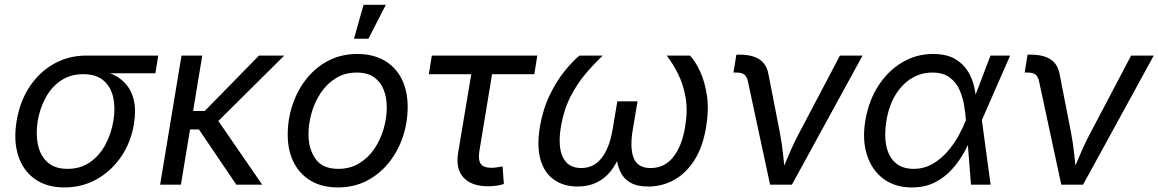

<svg xmlns="http://www.w3.org/2000/svg" viewBox="-20 -781 4899 812"><path d="M252.4 11.7Q177.7 11.7 127.7 -23.7Q77.6 -59.1 57.1 -122.3Q36.6 -185.5 50.3 -269.5Q64.5 -353.5 106 -415.5Q147.5 -477.5 209 -511.7Q270.5 -545.9 344.7 -545.9H649.4L637.2 -471.2H397.9L332 -467.3Q277.3 -467.3 237.5 -440.2Q197.8 -413.1 173.3 -368.4Q148.9 -323.7 139.6 -270Q130.9 -216.8 140.1 -170.4Q149.4 -124 180.2 -95.5Q210.9 -66.9 265.6 -66.9Q320.8 -66.9 360.8 -95Q400.9 -123 425.8 -169.4Q450.7 -215.8 459.5 -270Q468.8 -324.7 458.7 -369.4Q448.7 -414.1 417.7 -440.7Q386.7 -467.3 332 -467.3L335.9 -489.3Q391.1 -489.3 434.6 -475.1Q478 -460.9 506.3 -432.1Q534.7 -403.3 545.4 -359.6Q556.2 -315.9 546.4 -256.3Q533.7 -178.7 492.2 -118.2Q450.7 -57.6 388.9 -22.9Q327.1 11.7 252.4 11.7Z M835.4 -545.9 745.1 0H657.2L747.6 -545.9ZM1182.1 -545.9 867.2 -233.4H750.5L763.2 -311.5H845.7L1075.2 -545.9ZM979.5 0 819.8 -235.8 878.4 -305.7 1088.9 0Z M1408.7 11.7Q1342.8 11.7 1295.4 -15.9Q1248 -43.5 1222.4 -93.8Q1196.8 -144 1196.8 -211.4Q1196.8 -276.4 1217 -337.4Q1237.3 -398.4 1275.6 -447Q1314 -495.6 1368.4 -524.2Q1422.9 -552.7 1491.2 -552.7Q1557.1 -552.7 1605 -525.4Q1652.8 -498 1678.5 -447.8Q1704.1 -397.5 1704.1 -329.1Q1704.1 -263.2 1683.6 -202.1Q1663.1 -141.1 1624.3 -92.8Q1585.4 -44.4 1531 -16.4Q1476.6 11.7 1408.7 11.7ZM1410.6 -66.9Q1460.9 -66.9 1499.3 -90.3Q1537.6 -113.8 1563.5 -152.1Q1589.4 -190.4 1602.5 -236.3Q1615.7 -282.2 1615.7 -327.1Q1615.7 -368.7 1602.5 -401.9Q1589.4 -435.1 1561.5 -454.6Q1533.7 -474.1 1488.8 -474.1Q1439 -474.1 1400.9 -450.7Q1362.8 -427.2 1336.9 -388.7Q1311 -350.1 1297.9 -304Q1284.7 -257.8 1284.7 -212.4Q1284.7 -150.9 1314.5 -108.9Q1344.2 -66.9 1410.6 -66.9ZM1477.1 -617.2 1517.6 -760.7H1611.8L1538.1 -617.2Z M2044.4 6.8Q1974.6 6.8 1940.4 -30Q1906.2 -66.9 1917.5 -134.8L1973.1 -467.3H1793.5L1806.2 -545.9H2252.4L2239.7 -467.3H2061L2007.3 -141.6Q2001.5 -106 2012.9 -88.6Q2024.4 -71.3 2059.6 -71.3Q2067.9 -71.3 2081.1 -73.2Q2094.2 -75.2 2105.5 -77.1L2110.8 -2.9Q2097.7 1.5 2080.1 4.2Q2062.5 6.8 2044.4 6.8Z M2422.4 7.8Q2364.7 7.8 2324 -20.3Q2283.2 -48.3 2266.4 -104.2Q2249.5 -160.2 2263.2 -244.1Q2275.9 -319.3 2304.7 -378.7Q2333.5 -438 2367.7 -480.2Q2401.9 -522.5 2430.7 -545.9H2529.3Q2493.2 -512.2 2456.5 -469Q2419.9 -425.8 2391.8 -370.4Q2363.8 -314.9 2352.1 -244.6Q2338.4 -161.1 2360.6 -115.7Q2382.8 -70.3 2438 -70.3Q2491.2 -70.3 2524.4 -112.8Q2557.6 -155.3 2570.8 -233.4L2590.8 -352.5H2676.3L2656.2 -233.4Q2643.1 -155.3 2659.9 -112.8Q2676.8 -70.3 2731.4 -70.3Q2789.6 -70.3 2826.7 -116.2Q2863.8 -162.1 2877.4 -244.1Q2889.2 -314 2879.4 -369.4Q2869.6 -424.8 2847.7 -468.5Q2825.7 -512.2 2799.8 -545.9H2898.4Q2920.9 -521.5 2940.9 -478.8Q2960.9 -436 2969.7 -377Q2978.5 -317.9 2966.3 -244.1Q2952.6 -160.2 2917.2 -104.2Q2881.8 -48.3 2831.3 -20.3Q2780.8 7.8 2721.2 7.8Q2673.3 7.8 2644.5 -9.5Q2615.7 -26.9 2602.3 -57.4Q2588.9 -87.9 2585.9 -127.4H2602.1Q2586.4 -86.4 2561.8 -55.9Q2537.1 -25.4 2502.4 -8.8Q2467.8 7.8 2422.4 7.8Z M3236.8 0 3143.1 -436.5Q3138.7 -457 3127.9 -465.6Q3117.2 -474.1 3094.2 -474.1H3082L3094.2 -549.8H3108.9Q3161.1 -549.8 3191.4 -530Q3221.7 -510.3 3229.5 -469.2L3277.8 -222.2Q3287.6 -171.9 3292.5 -121.3Q3297.4 -70.8 3303.2 -24.9H3271.5Q3293.5 -71.8 3314.2 -121.8Q3335 -171.9 3361.8 -222.2L3532.2 -545.9H3627.9L3329.1 0Z M3835.9 11.7Q3765.1 11.7 3716.3 -24.7Q3667.5 -61 3646.7 -125Q3626 -189 3639.6 -271Q3653.8 -355 3694.6 -418.2Q3735.4 -481.4 3795.2 -517.1Q3855 -552.7 3926.3 -552.7Q3982.4 -552.7 4018.1 -532.2Q4053.7 -511.7 4073.5 -479.2Q4093.3 -446.8 4100.8 -410.4Q4108.4 -374 4108.9 -342.3H4140.6L4132.3 -274.4L4169.4 0H4086.4L4064.9 -274.4Q4063 -300.3 4057.6 -334.2Q4052.2 -368.2 4038.3 -400.1Q4024.4 -432.1 3996.8 -453.1Q3969.2 -474.1 3922.9 -474.1Q3874.5 -474.1 3834.2 -449.2Q3793.9 -424.3 3766.4 -378.4Q3738.8 -332.5 3728.5 -269Q3718.8 -207.5 3728.8 -162.1Q3738.8 -116.7 3767.8 -91.8Q3796.9 -66.9 3843.3 -66.9Q3888.7 -66.9 3925 -88.4Q3961.4 -109.9 3989 -142.3Q4016.6 -174.8 4035.4 -209.7Q4054.2 -244.6 4064.5 -271.5L4168.9 -545.9H4252L4131.8 -271.5L4118.2 -206.5H4091.3Q4078.1 -174.8 4057.6 -137.2Q4037.1 -99.6 4006.8 -65.7Q3976.6 -31.7 3934.6 -10Q3892.6 11.7 3835.9 11.7Z M4468.3 0 4374.5 -436.5Q4370.1 -457 4359.4 -465.6Q4348.6 -474.1 4325.7 -474.1H4313.5L4325.7 -549.8H4340.3Q4392.6 -549.8 4422.9 -530Q4453.1 -510.3 4460.9 -469.2L4509.3 -222.2Q4519 -171.9 4523.9 -121.3Q4528.8 -70.8 4534.7 -24.9H4502.9Q4524.9 -71.8 4545.7 -121.8Q4566.4 -171.9 4593.3 -222.2L4763.7 -545.9H4859.4L4560.5 0Z"/></svg>

Font: Inter
Style: Italic
Weight: 400
Italic angle: -9.3988°
Designer: Rasmus Andersson
Foundry: rsms
Version: Version 4.001;git-66647c0bb